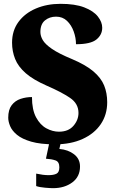

<svg xmlns="http://www.w3.org/2000/svg" viewBox="-20 -744 608 1003"><path d="M267 10Q191 10 143 -4Q95 -18 69 -39.5Q43 -61 33 -85Q23 -109 23 -129Q23 -171 41 -194.5Q59 -218 87.5 -227.5Q116 -237 147 -237Q147 -171 168.5 -131Q190 -91 222.5 -73.5Q255 -56 288 -56Q337 -56 363.5 -86.5Q390 -117 390 -154Q390 -203 345.5 -233Q301 -263 225 -296Q154 -327 114.5 -361.5Q75 -396 59 -436Q43 -476 43 -521Q43 -584 76.5 -629.5Q110 -675 167.5 -699.5Q225 -724 296 -724Q372 -724 420 -705.5Q468 -687 491 -658Q514 -629 514 -599Q514 -562 483.5 -537.5Q453 -513 377 -513Q377 -546 365 -579.5Q353 -613 330 -635Q307 -657 273 -657Q239 -657 215 -637.5Q191 -618 191 -577Q191 -556 203.5 -534.5Q216 -513 251.5 -488.5Q287 -464 357 -435Q428 -405 468 -371Q508 -337 524 -297.5Q540 -258 540 -210Q540 -145 506.5 -95.5Q473 -46 411.5 -18Q350 10 267 10ZM257 239Q243 239 214.5 236.5Q186 234 169 228V163Q206 171 233 171Q260 171 275 163.5Q290 156 290 130Q290 101 270 94Q250 87 220 85L240 -9H300L290 34Q336 38 367 62Q398 86 398 126Q398 179 357.5 209Q317 239 257 239Z"/></svg>

Font: Noto Serif Armenian SemiCondensed Black
Style: Regular
Weight: 900
Width: 4
Designer: Monotype Design Team
Foundry: Monotype Imaging Inc.
Version: Version 2.008; ttfautohint (v1.8.4.7-5d5b)